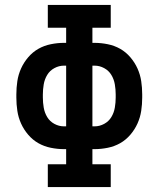

<svg xmlns="http://www.w3.org/2000/svg" viewBox="-20 -755 640 775"><path d="M173 0V-92H247V-153H238Q212 -153 185 -158.5Q158 -164 135 -177Q112 -190 94 -211Q76 -232 65 -256.5Q54 -281 50 -307.5Q46 -334 46 -361V-374Q46 -401 50 -427.5Q54 -454 65 -478.5Q76 -503 94 -524Q112 -545 135 -558Q158 -571 185 -576.5Q212 -582 238 -582H247V-643H173V-735H427V-643H353V-582H362Q388 -582 415 -576.5Q442 -571 465 -558Q488 -545 506 -524Q524 -503 535 -478.5Q546 -454 550 -427.5Q554 -401 554 -374V-361Q554 -334 550 -307.5Q546 -281 535 -256.5Q524 -232 506 -211Q488 -190 465 -177Q442 -164 415 -158.5Q388 -153 362 -153H353V-92H427V0ZM238 -245H247V-490H238Q218 -490 199.5 -480Q181 -470 170.5 -452.5Q160 -435 156.5 -414.5Q153 -394 153 -374V-361Q153 -341 156.5 -320.5Q160 -300 170.5 -282.5Q181 -265 199.5 -255Q218 -245 238 -245ZM362 -245Q382 -245 400.5 -255Q419 -265 429.5 -282.5Q440 -300 443.5 -320.5Q447 -341 447 -361V-374Q447 -394 443.5 -414.5Q440 -435 429.5 -452.5Q419 -470 400.5 -480Q382 -490 362 -490H353V-245Z"/></svg>

Font: Iosevka Slab Semibold Extended
Style: Regular
Weight: 600
Width: 7
Monospace: yes
Designer: Belleve Invis
Foundry: Belleve Invis
Version: Version 11.1.0; ttfautohint (v1.8.3)